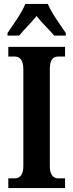

<svg xmlns="http://www.w3.org/2000/svg" viewBox="-20 -951 370 971"><path d="M18 -784V-771H77C99 -799 140 -838 165 -870C189 -838 231 -799 254 -771H313V-784C287 -822 240 -886 222 -931H108C91 -886 43 -822 18 -784ZM22 0H309V-49H275C251 -49 232 -65 232 -110V-601C232 -651 249 -665 275 -665H309V-714H22V-665H55C77 -665 98 -651 98 -602V-110C98 -63 77 -49 55 -49H22Z"/></svg>

Font: Noto Serif Tamil ExtraCondensed
Style: Bold Italic
Weight: 700
Width: 2
Italic angle: -12°
Designer: Indian Type Foundry, Tom Grace, and the Monotype Design Team
Foundry: Monotype Imaging Inc.
Version: Version 2.003